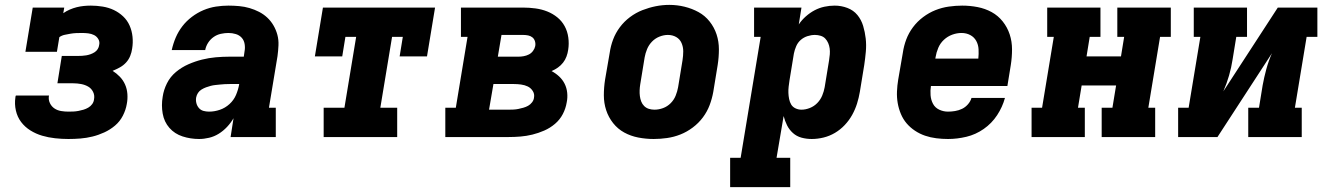

<svg xmlns="http://www.w3.org/2000/svg" viewBox="-20 -561 5440 786"><path d="M260 8Q233 8 205.5 5Q178 2 152.5 -5.5Q127 -13 104.5 -27Q82 -41 66.5 -61.5Q51 -82 45 -108.5Q39 -135 43 -162Q43 -164 43.5 -166Q44 -168 45 -170H181Q181 -169 180.5 -168.5Q180 -168 180 -167Q178 -152 184.5 -138.5Q191 -125 203 -117Q215 -109 230 -106.5Q245 -104 260 -104Q271 -104 281 -104.5Q291 -105 301.5 -107Q312 -109 322 -112Q332 -115 341.5 -120.5Q351 -126 357.5 -135Q364 -144 365 -155Q368 -171 361 -185Q354 -199 341 -206.5Q328 -214 312 -217Q296 -220 280 -220H215L233 -332H299Q307 -332 316 -332.5Q325 -333 333.5 -334.5Q342 -336 350.5 -339Q359 -342 367 -347Q375 -352 380 -360Q385 -368 386 -377Q389 -390 382.5 -401Q376 -412 365 -417.5Q354 -423 341 -424.5Q328 -426 315 -426Q303 -426 291.5 -425.5Q280 -425 268.5 -423Q257 -421 245 -418.5Q233 -416 223 -409L213 -349H84L114 -530H243L239 -507Q252 -516 266 -522Q280 -528 294 -531.5Q308 -535 322.5 -536.5Q337 -538 352 -538Q376 -538 400.5 -534Q425 -530 446 -520Q467 -510 484 -494Q501 -478 510.5 -456.5Q520 -435 522.5 -410.5Q525 -386 521 -362Q519 -347 513 -332Q507 -317 496 -305Q485 -293 470.5 -285Q456 -277 441 -271Q457 -261 470.5 -247Q484 -233 492 -215Q500 -197 501.5 -176Q503 -155 499 -135Q495 -111 483 -87.5Q471 -64 451 -47Q431 -30 407 -19Q383 -8 358.5 -2Q334 4 309.5 6Q285 8 260 8Z M795 8Q760 8 727.5 -2.5Q695 -13 673.5 -37.5Q652 -62 646 -96Q640 -130 646 -165Q650 -193 663.5 -220Q677 -247 700.5 -266.5Q724 -286 751.5 -298Q779 -310 807 -317Q835 -324 863.5 -326.5Q892 -329 920 -329H978L981 -350Q984 -365 981.5 -380.5Q979 -396 969.5 -406.5Q960 -417 945.5 -421.5Q931 -426 915 -426Q900 -426 884 -422.5Q868 -419 854.5 -409.5Q841 -400 832 -386Q823 -372 820 -356H683Q689 -383 699.5 -407.5Q710 -432 726.5 -453.5Q743 -475 765.5 -492Q788 -509 813 -519.5Q838 -530 864 -534Q890 -538 915 -538Q937 -538 959 -536Q981 -534 1001.5 -528Q1022 -522 1040.5 -512.5Q1059 -503 1074 -489Q1089 -475 1099.5 -457Q1110 -439 1115.5 -418.5Q1121 -398 1120 -375.5Q1119 -353 1116 -331L1081 -120H1109V0H924L936 -77Q925 -58 909.5 -41.5Q894 -25 875.5 -13.5Q857 -2 836 3Q815 8 795 8ZM836 -104Q858 -104 880 -111.5Q902 -119 919.5 -135Q937 -151 946 -172Q955 -193 959 -215V-217H920Q910 -217 900.5 -216.5Q891 -216 881.5 -215Q872 -214 862 -213Q852 -212 842.5 -209.5Q833 -207 823.5 -203.5Q814 -200 805 -194.5Q796 -189 790.5 -180.5Q785 -172 783 -162Q781 -150 784 -138.5Q787 -127 794.5 -118.5Q802 -110 813 -107Q824 -104 836 -104Z M1305 0V-120H1390L1438 -410H1394L1381 -330H1269L1302 -530H1761L1728 -330H1616L1629 -410H1585L1537 -120H1606V0Z M1803 0V-120H1846L1894 -410H1867V-530H2121Q2147 -530 2172.5 -526.5Q2198 -523 2220.5 -514Q2243 -505 2261.5 -490Q2280 -475 2291.5 -454Q2303 -433 2306.5 -407.5Q2310 -382 2306 -357Q2304 -343 2299 -329.5Q2294 -316 2285 -304.5Q2276 -293 2264 -284.5Q2252 -276 2238 -270Q2255 -261 2269 -248Q2283 -235 2291.5 -218Q2300 -201 2302 -181Q2304 -161 2300 -142Q2296 -117 2284 -94Q2272 -71 2252 -54Q2232 -37 2208 -26.5Q2184 -16 2159.5 -10Q2135 -4 2110.5 -2Q2086 0 2062 0ZM2018 -329H2103Q2113 -329 2124 -331Q2135 -333 2145 -338Q2155 -343 2162 -352.5Q2169 -362 2171 -372Q2173 -382 2170 -392Q2167 -402 2159.5 -408Q2152 -414 2142 -416Q2132 -418 2121 -418H2033ZM1982 -112H2062Q2072 -112 2082 -112.5Q2092 -113 2102 -115Q2112 -117 2122.5 -120Q2133 -123 2142 -128Q2151 -133 2158 -142Q2165 -151 2166 -161Q2169 -176 2161 -188.5Q2153 -201 2140.5 -207Q2128 -213 2113 -215Q2098 -217 2084 -217H2000Z M2656 8Q2624 8 2593 2Q2562 -4 2535.5 -18.5Q2509 -33 2490 -57Q2471 -81 2461.5 -110Q2452 -139 2452 -171Q2452 -203 2457 -235L2476 -345Q2480 -373 2490 -399.5Q2500 -426 2517.5 -449.5Q2535 -473 2559 -491Q2583 -509 2610 -519.5Q2637 -530 2664.5 -535.5Q2692 -541 2720 -541Q2752 -541 2782.5 -533.5Q2813 -526 2839.5 -511.5Q2866 -497 2885 -473Q2904 -449 2913.5 -420Q2923 -391 2923 -359Q2923 -327 2918 -295L2900 -185Q2895 -157 2885 -130.5Q2875 -104 2857.5 -80.5Q2840 -57 2816 -39Q2792 -21 2765.5 -10.5Q2739 0 2711 4Q2683 8 2656 8ZM2659 -112Q2677 -112 2694.5 -118.5Q2712 -125 2725.5 -138.5Q2739 -152 2746 -169.5Q2753 -187 2756 -204L2774 -314Q2777 -333 2777 -351Q2777 -369 2770 -385Q2763 -401 2748 -409.5Q2733 -418 2714 -418Q2697 -418 2679.5 -411Q2662 -404 2649 -390.5Q2636 -377 2629 -360Q2622 -343 2619 -326L2601 -216Q2599 -204 2598.5 -191.5Q2598 -179 2599.5 -167.5Q2601 -156 2605 -145.5Q2609 -135 2617 -127Q2625 -119 2636 -115.5Q2647 -112 2659 -112Z M2969 205V85H3012L3094 -410H3067V-530H3261L3250 -461Q3262 -479 3279 -494Q3296 -509 3315 -519Q3334 -529 3355 -533.5Q3376 -538 3397 -538Q3424 -538 3449 -528.5Q3474 -519 3490 -499.5Q3506 -480 3513.5 -455Q3521 -430 3524 -403.5Q3527 -377 3524.5 -349.5Q3522 -322 3518 -295L3500 -185Q3496 -161 3488.5 -137Q3481 -113 3468.5 -90.5Q3456 -68 3438 -49Q3420 -30 3398 -17Q3376 -4 3351.5 2Q3327 8 3303 8Q3281 8 3261 2.5Q3241 -3 3226 -16.5Q3211 -30 3202 -48Q3193 -66 3188 -86L3159 85H3215V205ZM3261 -112Q3278 -112 3295.5 -119Q3313 -126 3326 -139.5Q3339 -153 3346 -170Q3353 -187 3356 -204L3374 -314Q3376 -326 3377 -338.5Q3378 -351 3376.5 -362.5Q3375 -374 3370.5 -384.5Q3366 -395 3358.5 -403Q3351 -411 3339.5 -414.5Q3328 -418 3316 -418Q3301 -418 3285.5 -413Q3270 -408 3258 -397.5Q3246 -387 3239.5 -372Q3233 -357 3230 -342L3212 -232Q3210 -219 3208.5 -206Q3207 -193 3207.5 -180.5Q3208 -168 3210.5 -155.5Q3213 -143 3219 -133Q3225 -123 3236.5 -117.5Q3248 -112 3261 -112Z M3861 8Q3837 8 3813 5Q3789 2 3767 -5.5Q3745 -13 3725.5 -26Q3706 -39 3691.5 -56Q3677 -73 3668 -94.5Q3659 -116 3655 -139Q3651 -162 3652 -186.5Q3653 -211 3657 -235L3676 -345Q3680 -373 3690 -399.5Q3700 -426 3717.5 -449.5Q3735 -473 3759 -491Q3783 -509 3809.5 -519.5Q3836 -530 3864 -534Q3892 -538 3919 -538Q3951 -538 3982 -532Q4013 -526 4039.5 -511.5Q4066 -497 4085 -473Q4104 -449 4113.5 -420Q4123 -391 4123 -359Q4123 -327 4118 -295L4104 -209H3791Q3788 -190 3789.5 -171Q3791 -152 3799.5 -136Q3808 -120 3825 -112Q3842 -104 3861 -104Q3875 -104 3890 -106.5Q3905 -109 3918.5 -115.5Q3932 -122 3942.5 -134Q3953 -146 3957 -160H4094Q4084 -123 4062 -89.5Q4040 -56 4007 -33Q3974 -10 3936 -1Q3898 8 3861 8ZM3809 -321H3985Q3987 -340 3986 -359Q3985 -378 3976.5 -393.5Q3968 -409 3952 -417.5Q3936 -426 3916 -426Q3897 -426 3878 -419Q3859 -412 3844 -398Q3829 -384 3821 -365Q3813 -346 3810 -327Z M4203 0V-120H4246L4294 -410H4267V-530H4485V-410H4441L4428 -330H4569L4582 -410H4554V-530H4773V-410H4729L4681 -120H4709V0H4490V-120H4534L4549 -211H4408L4393 -120H4421V0Z M4803 0V-120H4846L4894 -410H4867V-530H5085V-410H5041L5026 -318Q5021 -285 5011.5 -252Q5002 -219 4988 -187L5211 -530H5373V-410H5329L5281 -120H5309V0H5090V-120H5134L5149 -212Q5155 -245 5164 -278Q5173 -311 5187 -343L4964 0Z"/></svg>

Font: Iosevka Slab HvExObl
Style: Regular
Weight: 900
Width: 7
Italic angle: -9°
Monospace: yes
Designer: Belleve Invis
Foundry: Belleve Invis
Version: Version 11.1.1; ttfautohint (v1.8.3)